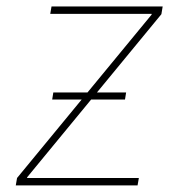

<svg xmlns="http://www.w3.org/2000/svg" viewBox="-20 -562 555 582"><path d="M27.8 0 31.7 -22.5 439.5 -517.6 439.9 -520H132.3L136.2 -542.5H473.1L469.2 -519L62.5 -24.9L62 -22.5H400.9L397 0ZM138.2 -260.3 141.6 -281.7H362.3L358.9 -260.3Z"/></svg>

Font: Inter 16pt Thin
Style: Italic
Weight: 250
Italic angle: -9.3988°
Version: Version 4.001;git-66647c0bb